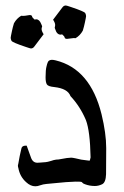

<svg xmlns="http://www.w3.org/2000/svg" viewBox="-20 -647 443 685"><path d="M106 17.6Q88.9 17.6 73.2 2.9Q50.8 -17.1 45.4 -47.9Q43.9 -50.8 43.9 -57.1L45.4 -63.5Q49.8 -90.3 56.2 -116.7Q58.1 -127.4 71.8 -127.4H75.2Q83 -106.9 90.3 -85.4Q96.7 -66.4 113.3 -66.4Q118.7 -66.4 122.6 -66.9Q146.5 -67.9 156.2 -71.3L163.1 -73.2Q170.9 -76.2 180.7 -77.6Q188.5 -77.6 194.8 -79.1Q222.2 -84.5 233.9 -84.5Q238.3 -84.5 250 -82Q269 -76.7 291 -74.7L299.8 -73.7L301.3 -77.6Q302.7 -81.5 303.2 -85.4Q301.3 -179.7 286.6 -218.3Q266.1 -267.1 231.4 -304.2Q221.7 -331.1 173.8 -336.4Q151.9 -338.4 147.2 -345.9Q142.6 -353.5 142.6 -371.1Q142.6 -397.9 146 -410.2Q149.9 -427.7 154.8 -430.7Q159.7 -433.6 165 -433.6Q170.9 -433.6 178.7 -431.6Q302.2 -401.4 342.3 -239.3Q358.9 -170.9 358.9 -119.1V-113.3Q358.4 -88.9 358.4 -25.4Q357.4 3.9 344.5 10.3Q331.5 16.6 318.4 16.6Q299.8 16.6 283.2 10.3Q275.9 7.8 274.2 5.1Q272.5 2.4 269.3 1.7Q266.1 1 249.5 1Q212.9 2.4 187 5.4Q169.4 7.3 145.5 9.3Q133.8 10.3 123 14.2Q114.3 17.6 106 17.6ZM90.3 -474.1Q87.9 -474.1 72.3 -479.5Q23.9 -495.6 21 -501.5Q18.1 -507.3 18.1 -512.2Q18.1 -515.1 22.5 -535.6Q25.4 -549.8 29.8 -564Q39.6 -581.5 55.7 -590.8Q58.6 -590.3 62 -590.3Q69.3 -590.3 79.1 -592.3L85.9 -593.3Q94.2 -593.3 94.7 -587.4Q95.2 -584.5 103.5 -577.1Q106.4 -578.1 108.9 -578.1Q120.6 -578.1 127 -561.5Q127.9 -560.1 128.4 -558.3Q128.9 -556.6 129.6 -555.4Q130.4 -554.2 130.4 -552.7Q128.4 -547.4 128.4 -543.5Q128.4 -536.1 135.7 -524.9L102.5 -481Q97.7 -474.1 90.3 -474.1ZM219.2 -508.3Q210.9 -508.3 210.4 -514.2Q210 -517.1 201.7 -524.4Q198.7 -523.4 196.3 -523.4Q182.6 -523.4 176.8 -543.5Q176.3 -544.9 175.8 -545.9Q175.3 -546.9 175.3 -547.9V-548.8Q176.8 -554.2 176.8 -558.1Q176.8 -565.4 169.4 -576.7L202.6 -620.6Q207.5 -627.4 214.8 -627.4Q217.3 -627.4 232.9 -622.1Q281.2 -606 284.2 -600.1Q287.1 -594.2 287.1 -589.4Q287.1 -586.4 282.7 -565.9Q279.8 -551.8 275.4 -537.6Q265.6 -520 249.5 -510.7Q246.6 -511.2 243.2 -511.2Q239.7 -511.2 219.2 -508.3Z"/></svg>

Font: Kurland
Style: Regular
Weight: 400
Designer: GGBot
Version: 0.22